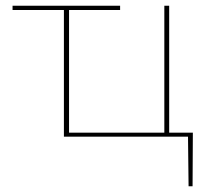

<svg xmlns="http://www.w3.org/2000/svg" viewBox="-20 -479 737 673"><path d="M655 174H641L639 0H204V-444H24V-459H401V-444H222V-14H556V-459H573V-14H656Z"/></svg>

Font: Ysabeau SC Thin
Style: Regular
Weight: 200
Designer: Christian Thalmann (Catharsis Fonts)
Version: Version 0.003